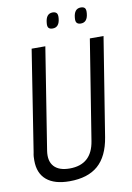

<svg xmlns="http://www.w3.org/2000/svg" viewBox="-95 -925 683 994"><g transform="rotate(-10 246.0 -428.0)"><path d="M189 10Q110 10 68.5 -25Q27 -60 27 -127Q27 -138 27.5 -147Q28 -156 31 -170L114 -700H186L101 -165Q93 -112 119 -83.5Q145 -55 201 -55Q317 -55 336 -175L420 -700H492L409 -183Q393 -84 339 -37Q285 10 189 10ZM388 -784Q374 -784 367 -791.5Q360 -799 362 -818Q366 -866 401 -866Q416 -866 422.5 -858.5Q429 -851 427 -831Q423 -784 388 -784ZM240 -784Q225 -784 218.5 -791.5Q212 -799 214 -817Q218 -866 253 -866Q267 -866 274 -858.5Q281 -851 279 -831Q275 -784 240 -784Z"/></g></svg>

Font: Georama SemiCondensed
Style: Italic
Weight: 400
Width: 4
Italic angle: -9°
Designer: Jean-Baptiste Levee
Foundry: Production Type
Version: Version 1.000